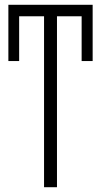

<svg xmlns="http://www.w3.org/2000/svg" viewBox="-20 -782 421 802"><path d="M15 -527H60V-714H164V0H218V-714H321V-527H367V-762H15Z"/></svg>

Font: Noto Sans Display Condensed Light
Style: Regular
Weight: 300
Width: 3
Designer: Monotype Design Team
Foundry: Monotype Imaging Inc.
Version: Version 1.900